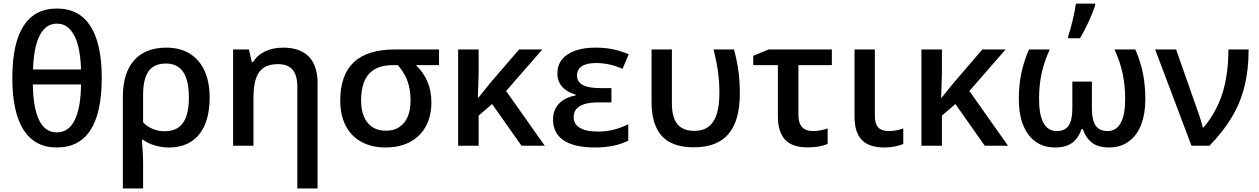

<svg xmlns="http://www.w3.org/2000/svg" viewBox="-20 -819 7078 1079"><path d="M49.3 -380.9Q49.3 -575.7 112.3 -673.3Q175.3 -771 300.3 -771Q424.8 -771 488.3 -672.4Q551.8 -573.7 551.8 -381.3Q551.8 9.8 298.8 9.8Q175.8 9.8 112.5 -88.9Q49.3 -187.5 49.3 -380.9ZM395.5 -136.2Q433.6 -203.6 435.5 -344.2H164.6Q166.5 -211.9 199.7 -144.5Q232.4 -75.2 299.3 -75.2Q362.3 -75.2 395.5 -136.2ZM380.4 -645Q350.6 -686 299.8 -686Q247.6 -686 216.8 -641.6Q170.9 -582 165.5 -428.7H435.5Q432.6 -508.3 418.9 -562Q405.3 -615.7 380.4 -645Z M915.5 -551.3Q991.7 -551.3 1046.1 -517.8Q1100.6 -484.4 1129.4 -421.4Q1158.2 -358.4 1158.2 -271.5Q1158.2 -181.6 1131.6 -118.7Q1105 -55.7 1053.5 -22.9Q1002 9.8 928.7 9.8Q889.2 9.8 850.8 -1.5Q812.5 -12.7 784.2 -33.2H777.3Q780.3 -2.4 782.2 34.9Q784.2 72.3 784.2 100.6V240.2H670.4V-274.9Q670.4 -408.7 733.6 -480Q796.9 -551.3 915.5 -551.3ZM1000 -118.2Q1041.5 -163.1 1041.5 -271.5Q1041.5 -387.7 994.6 -432.6Q963.9 -461.9 912.1 -461.9Q855.5 -461.9 823.7 -429.7Q784.2 -387.2 784.2 -286.1V-130.9Q835 -81.5 904.3 -81.5Q967.8 -81.5 1000 -118.2Z M1542 -458.5Q1501 -458.5 1473.1 -444.8Q1445.3 -431.2 1429.2 -402.3Q1404.3 -356.9 1404.3 -269.5V0H1290V-541H1378.9L1395 -470.2H1401.9Q1426.8 -510.3 1470.9 -530.8Q1515.1 -551.3 1571.8 -551.3Q1666.5 -551.3 1715.6 -500.7Q1764.6 -450.2 1764.6 -353V240.2H1650.9V-330.6Q1650.9 -396 1624.3 -427.2Q1597.7 -458.5 1542 -458.5Z M1892.1 -253.4Q1892.1 -397.9 1968.5 -469.5Q2044.9 -541 2199.7 -541H2447.3V-453.1H2317.4Q2404.3 -370.1 2404.3 -243.7Q2404.3 -168.9 2374.8 -112.3Q2345.2 -55.7 2290 -24.4Q2230 9.8 2146.5 9.8Q2068.4 9.8 2011 -21.7Q1953.6 -53.2 1922.9 -112.5Q1892.1 -171.9 1892.1 -253.4ZM2232.4 -111.3Q2259.3 -131.8 2273.2 -168Q2287.1 -204.1 2287.1 -253.4Q2287.1 -330.1 2260.3 -386.7Q2245.1 -417.5 2216.3 -453.1H2190.9Q2110.8 -453.1 2067.9 -417.5Q2009.3 -370.1 2009.3 -253.4Q2009.3 -211.9 2019.8 -179Q2030.3 -146 2049.8 -124.5Q2085.9 -84.5 2148.4 -84.5Q2199.7 -84.5 2232.4 -111.3Z M2554.7 -541H2669.9V-404.3Q2668.5 -338.9 2665.5 -270.5H2668.9Q2684.1 -289.1 2698.7 -307.6Q2715.8 -328.6 2732.4 -349.6L2897 -541H3027.8L2824.2 -307.6L3041.5 0H2910.6L2745.6 -234.4L2669.9 -169.4V0H2554.7Z M3087.9 -147.9Q3087.9 -200.7 3121.1 -236.1Q3154.3 -271.5 3214.8 -282.7V-287.6Q3165.5 -301.3 3138.9 -332Q3112.3 -362.8 3112.3 -406.2Q3112.3 -451.7 3137.7 -484.1Q3163.1 -516.6 3211.2 -533.9Q3259.3 -551.3 3326.7 -551.3Q3377.9 -551.3 3420.4 -543Q3462.9 -534.7 3513.2 -514.2L3478.5 -432.1Q3404.3 -464.8 3330.6 -464.8Q3276.9 -464.8 3249.8 -446.8Q3222.7 -428.7 3222.7 -394.5Q3222.7 -354 3264.6 -336.9Q3296.9 -323.7 3357.9 -323.7H3416V-243.7H3345.7Q3294.4 -243.7 3262.7 -233.4Q3232.9 -223.6 3218.5 -205.8Q3204.1 -188 3204.1 -160.2Q3204.1 -121.6 3238.8 -100.6Q3273.4 -79.6 3337.9 -79.6Q3383.3 -79.6 3422.9 -88.6Q3462.4 -97.7 3510.7 -120.6V-28.3Q3469.2 -8.3 3424.1 0.7Q3378.9 9.8 3322.8 9.8Q3207 9.8 3147.5 -30.3Q3087.9 -70.3 3087.9 -147.9Z M3662.1 -117.2Q3641.6 -168 3641.6 -246.1V-541H3755.9V-238.8Q3755.9 -159.7 3786.6 -121.6Q3817.4 -83.5 3883.3 -83.5Q3930.7 -83.5 3961.4 -106.9Q3992.7 -129.9 4007.8 -177.2Q4022.9 -224.6 4022.9 -298.3Q4022.9 -356.9 4015.1 -414.8Q4007.3 -472.7 3990.2 -541H4105Q4122.6 -474.6 4130.1 -417.7Q4137.7 -360.8 4137.7 -294.4Q4137.7 -140.1 4073.7 -65.7Q4009.8 8.8 3879.4 8.8Q3794.4 8.8 3740.2 -22.2Q3686 -53.2 3662.1 -117.2Z M4351.6 -165.5V-453.1H4212.9V-505.4L4299.3 -541H4654.8V-453.1H4466.8V-174.3Q4466.8 -127.9 4487.1 -105.2Q4507.3 -82.5 4549.3 -82.5Q4586.9 -82.5 4631.3 -97.2V-10.7Q4588.4 9.3 4518.1 9.3Q4432.6 9.3 4392.1 -33.9Q4351.6 -77.1 4351.6 -165.5Z M4782.2 -163.6V-541H4896.5V-169.9Q4896.5 -123.5 4915.3 -103Q4934.1 -82.5 4975.1 -82.5Q4995.1 -82.5 5014.2 -85.9Q5033.2 -89.4 5056.2 -96.7V-9.8Q5035.2 -1 5006.8 4.4Q4978.5 9.8 4949.7 9.8Q4863.3 9.8 4822.8 -33Q4782.2 -75.7 4782.2 -163.6Z M5158.2 -541H5273.4V-404.3Q5272 -338.9 5269 -270.5H5272.5Q5287.6 -289.1 5302.2 -307.6Q5319.3 -328.6 5335.9 -349.6L5500.5 -541H5631.3L5427.7 -307.6L5645 0H5514.2L5349.1 -234.4L5273.4 -169.4V0H5158.2Z M5778.3 -41Q5742.7 -75.7 5724.1 -131.6Q5705.6 -187.5 5705.6 -261.2Q5705.6 -338.9 5718.8 -403.6Q5731.9 -468.3 5762.2 -541H5879.4Q5848.1 -473.1 5833.7 -406.5Q5819.3 -339.8 5819.3 -264.2Q5819.3 -172.9 5844.2 -127.7Q5869.1 -82.5 5919.4 -82.5Q5951.2 -82.5 5970.7 -97.2Q5990.2 -111.8 5998.5 -142.6Q6006.3 -170.4 6006.3 -213.4V-360.4H6116.2V-213.4Q6116.2 -168.9 6124.5 -141.1Q6133.3 -111.3 6152.8 -96.9Q6172.4 -82.5 6204.6 -82.5Q6253.4 -82.5 6278.3 -128.2Q6303.2 -173.8 6303.2 -262.7Q6303.2 -337.4 6289.1 -405Q6274.9 -472.7 6243.2 -541H6360.4Q6390.1 -471.7 6403.3 -405.5Q6416.5 -339.4 6416.5 -261.2Q6416.5 -182.1 6395 -123.5Q6373.5 -64.9 6333 -31.7Q6284.2 9.8 6212.9 9.8Q6154.3 9.8 6118.9 -15.6Q6083.5 -41 6064.5 -94.2H6058.6Q6039.6 -41 6004.2 -15.6Q5968.8 9.8 5910.2 9.8Q5829.1 9.8 5778.3 -41ZM6026.4 -798.8H6134.8V-788.6Q6120.1 -745.1 6097.2 -695.3Q6074.2 -645.5 6049.3 -604H5982.9V-615.7Q5995.1 -650.4 6007.8 -703.9Q6020.5 -757.3 6026.4 -798.8Z M6471.7 -541H6589.4L6719.2 -171.4Q6731 -137.2 6739.7 -102.5H6743.7Q6815.4 -187.5 6849.4 -293.5Q6883.3 -399.4 6883.3 -541H6997.1Q6997.1 -427.7 6974.1 -335Q6951.2 -242.2 6902.8 -160.9Q6854.5 -79.6 6776.9 0H6675.8Z"/></svg>

Font: Viking Open Sans Light
Style: Bold
Weight: 600
Foundry: Ascender Corporation
Version: Version 2.001